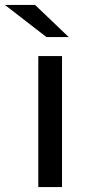

<svg xmlns="http://www.w3.org/2000/svg" viewBox="-64 -757 363 777"><path d="M124 -607 -44 -737H78L214 -607ZM91 0V-530H187V0Z"/></svg>

Font: Montserrat
Style: Regular
Weight: 500
Designer: Julieta Ulanovsky
Foundry: Julieta Ulanovsky
Version: Version 7.200;PS 007.200;hotconv 1.0.88;makeotf.lib2.5.64775